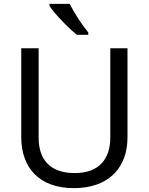

<svg xmlns="http://www.w3.org/2000/svg" viewBox="-20 -964 771 994"><path d="M341 -944H236V-934C259 -897 332 -820 378 -784H437V-796C406 -833 363 -899 341 -944ZM640 -252V-714H551V-252C551 -144 496 -68 367 -68C242 -68 180 -135 180 -251V-714H90V-254C90 -95 184 10 362 10C551 10 640 -104 640 -252Z"/></svg>

Font: Noto Sans Hebrew Droid
Style: Bold
Weight: 700
Designer: Monotype Design Team
Foundry: Monotype Imaging Inc.
Version: Version 1.100